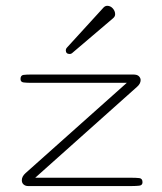

<svg xmlns="http://www.w3.org/2000/svg" viewBox="-20 -624 544 644"><path d="M73.7 0Q65.4 0 59.3 -5.1Q53.2 -10.3 53.2 -19.5Q53.2 -32.2 65.9 -43.5L405.3 -346.2H84.5Q70.3 -346.2 59.6 -347.4Q48.8 -348.6 48.8 -358.9Q48.8 -371.6 59.1 -372.8Q69.3 -374 83.5 -374H427.2Q440.4 -374 446 -368.2Q451.7 -362.3 451.7 -355.5Q451.7 -343.3 439.9 -333L98.1 -27.8H422.4Q436.5 -27.8 447.3 -26.6Q458 -25.4 458 -12.7Q458 -2.4 447 -1.2Q436 0 423.3 0ZM213.9 -442.9Q200.7 -442.9 200.7 -455.6Q200.7 -460.4 204.6 -464.4L327.6 -599.1Q333 -604.5 339.8 -604.5Q350.6 -604.5 358.4 -595.7Q366.2 -586.9 366.2 -576.2Q366.2 -568.4 358.9 -562.5L221.2 -445.3Q217.8 -442.9 213.9 -442.9Z"/></svg>

Font: Gruppo
Style: Regular
Weight: 400
Designer: Vernon Adams
Foundry: Vernon Adams
Version: Version 1.001; ttfautohint (v1.8.4.7-5d5b);gftools[0.9.28]